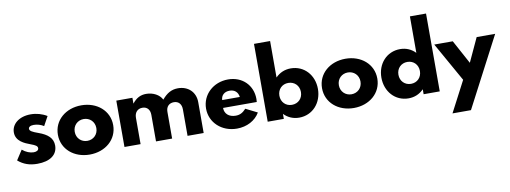

<svg xmlns="http://www.w3.org/2000/svg" viewBox="-74 -1222 5043 1899"><g transform="rotate(-10 2447.0 -273.0)"><path d="M20 -53.2C74.5 -6.4 135 14.5 212.7 14.5C339.1 14.5 416.4 -39.5 416.4 -133.6C416.4 -207.3 366.8 -251.4 275.5 -284.1C216.4 -305 190 -319.1 190 -340.5C190 -357.7 207.3 -370.9 242.3 -370.9C275.9 -370.9 313.6 -360.5 342.7 -341.4L393.2 -433.6C345.5 -463.2 288.2 -479.1 230.5 -479.1C113.2 -479.1 36.4 -414.5 36.4 -330.9C36.4 -242.7 121.8 -208.6 180.9 -186.8C225.9 -170.5 246.4 -158.2 246.4 -137.3C246.4 -115.5 225.5 -104.1 196.8 -104.1C160.9 -104.1 118.6 -120 83.2 -150.5Z M461.4 -232.7C461.4 -87.3 582.3 14.5 739.1 14.5C895.9 14.5 1016.8 -87.3 1016.8 -232.7C1016.8 -378.2 895.9 -480 739.1 -480C582.3 -480 461.4 -378.2 461.4 -232.7ZM630.5 -232.7C630.5 -297.3 678.6 -342.3 739.1 -342.3C799.5 -342.3 847.7 -297.3 847.7 -232.7C847.7 -168.2 799.5 -123.2 739.1 -123.2C678.6 -123.2 630.5 -168.2 630.5 -232.7Z M1089.1 0H1250.9V-264.1C1250.9 -319.1 1282.7 -351.4 1330.5 -351.4C1378.2 -351.4 1405.9 -318.2 1405.9 -267.7V0H1567.7V-268.6C1567.7 -320.5 1598.6 -351.4 1646.8 -351.4C1693.2 -351.4 1722.7 -319.1 1722.7 -266.4V0H1884.5V-310C1884.5 -412.3 1811.4 -480 1710 -480C1645.9 -480 1597.3 -452.3 1549.1 -394.5C1523.2 -446.4 1460.5 -480 1390.5 -480C1335 -480 1291.4 -458.2 1250.9 -406.8V-465.5H1089.1Z M1949.5 -232.7C1949.5 -92.7 2064.5 14.5 2217.7 14.5C2317.7 14.5 2403.6 -31.4 2447.7 -106.8L2331.4 -165C2297.3 -128.2 2268.6 -113.6 2226.8 -113.6C2159.5 -113.6 2116.4 -151.8 2116.4 -210.9H2455C2456.4 -224.1 2456.8 -232.3 2456.8 -241.4C2456.8 -380 2355.5 -480 2213.2 -480C2064.5 -480 1949.5 -373.2 1949.5 -232.7ZM2209.1 -367.7C2259.1 -367.7 2291.8 -339.1 2298.6 -289.1H2121.4C2123.2 -337.3 2157.3 -367.7 2209.1 -367.7Z M2527.7 -781.8V0H2689.5V-50C2730.5 -7.7 2782.7 14.5 2842.7 14.5C2977.7 14.5 3073.2 -94.1 3073.2 -233.6C3073.2 -372.7 2977.7 -480 2842.7 -480C2782.7 -480 2730.5 -457.7 2689.5 -415.5V-781.8ZM2793.6 -342.7C2856.4 -342.7 2902.3 -296.8 2902.3 -232.7C2902.3 -168.6 2856.4 -122.7 2793.6 -122.7C2731.4 -122.7 2685.9 -168.6 2685.9 -232.7C2685.9 -296.8 2731.4 -342.7 2793.6 -342.7Z M3114.1 -232.7C3114.1 -87.3 3235 14.5 3391.8 14.5C3548.6 14.5 3669.5 -87.3 3669.5 -232.7C3669.5 -378.2 3548.6 -480 3391.8 -480C3235 -480 3114.1 -378.2 3114.1 -232.7ZM3283.2 -232.7C3283.2 -297.3 3331.4 -342.3 3391.8 -342.3C3452.3 -342.3 3500.5 -297.3 3500.5 -232.7C3500.5 -168.2 3452.3 -123.2 3391.8 -123.2C3331.4 -123.2 3283.2 -168.2 3283.2 -232.7Z M3940.9 14.5C4000.9 14.5 4052.7 -7.7 4093.6 -50V0H4255.5V-781.8H4093.6V-415.5C4052.7 -457.7 4000.9 -480 3940.9 -480C3805.9 -480 3710.5 -372.7 3710.5 -233.6C3710.5 -94.1 3805.9 14.5 3940.9 14.5ZM3881.4 -232.7C3881.4 -296.8 3927.3 -342.7 3989.5 -342.7C4051.8 -342.7 4097.3 -296.8 4097.3 -232.7C4097.3 -168.6 4051.8 -122.7 3989.5 -122.7C3927.3 -122.7 3881.4 -168.6 3881.4 -232.7Z M4282.3 -465.5 4503.2 -72.7 4341.8 236.4H4527.3L4894.1 -465.5H4708.2L4597.7 -226.8L4468.2 -465.5Z"/></g></svg>

Font: Spartan MB ExtBd
Style: Regular
Weight: 800
Designer: Matt Bailey, Mirko Velimirovic
Foundry: Matt Bailey
Version: Version 1.005